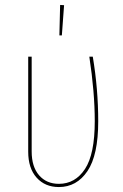

<svg xmlns="http://www.w3.org/2000/svg" viewBox="-20 -747 498 776"><path d="M377 -257Q377 -120 333.5 -55.5Q290 9 218 9Q162 9 128 -29Q94 -67 94 -134V-518H108V-135Q108 -73 138 -38.5Q168 -4 218 -4Q284 -4 323.5 -64Q363 -124 363 -257Q363 -374 341 -518H355Q377 -386 377 -257ZM239 -726 230 -604H220L223 -727Z"/></svg>

Font: Fira Sans Compressed Hair
Style: Regular
Weight: 100
Width: 1
Designer: bBox Type GmbH & Carrois Corporate GbR & Edenspiekermann AG
Foundry: bBox Type GmbH & Carrois Corporate GbR & Edenspiekermann AG
Version: Version 4.301